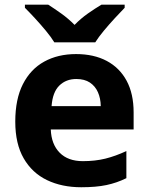

<svg xmlns="http://www.w3.org/2000/svg" viewBox="-20 -786 631 816"><path d="M303.2 -556.2Q378.9 -556.2 433.6 -527.1Q488.3 -498 518.1 -442.9Q547.9 -387.7 547.9 -308.1V-235.8H195.8Q198.2 -172.9 233.6 -137Q269 -101.1 332 -101.1Q384.3 -101.1 427.7 -111.8Q471.2 -122.6 517.1 -144V-28.8Q476.6 -8.8 432.4 0.5Q388.2 9.8 325.2 9.8Q243.2 9.8 179.9 -20.5Q116.7 -50.8 80.8 -112.8Q44.9 -174.8 44.9 -269Q44.9 -364.7 77.4 -428.5Q109.9 -492.2 168 -524.2Q226.1 -556.2 303.2 -556.2ZM304.2 -450.2Q260.7 -450.2 232.2 -422.4Q203.6 -394.5 199.2 -335H408.2Q407.7 -368.2 396.2 -394Q384.8 -419.9 362.1 -435.1Q339.4 -450.2 304.2 -450.2ZM210.9 -606Q197.3 -628.4 174.8 -655.5Q152.3 -682.6 128.4 -708.5Q104.5 -734.4 85.9 -752.9V-766.1H185.1Q210.9 -749.5 240.7 -728.3Q270.5 -707 296.9 -680.2Q322.8 -707 353.8 -728.8Q384.8 -750.5 411.1 -766.1H509.8V-752.9Q492.2 -734.9 468.3 -709Q444.3 -683.1 421.6 -655.8Q398.9 -628.4 384.8 -606Z"/></svg>

Font: Wonky
Style: Regular
Weight: 400
Designer: Monotype Design Team
Foundry: Monotype Imaging Inc.
Version: Version 3.000